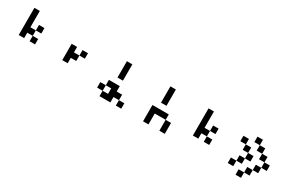

<svg xmlns="http://www.w3.org/2000/svg" viewBox="136 -2085 5061 3394"><g transform="rotate(30 2666.0 -388.5)"><path d="M444.3 -222.7Q444.3 -250 444.3 -333Q471.7 -333 555.7 -333Q555.7 -305.7 555.7 -222.7Q527.3 -222.7 444.3 -222.7ZM444.3 -444.3Q444.3 -471.7 444.3 -555.7Q471.7 -555.7 555.7 -555.7Q555.7 -527.3 555.7 -444.3Q527.3 -444.3 444.3 -444.3ZM222.7 -222.7Q222.7 -361.3 222.7 -777.3Q250 -777.3 333 -777.3Q333 -694.3 333 -444.3Q360.4 -444.3 444.3 -444.3Q444.3 -416 444.3 -333Q416 -333 333 -333Q333 -305.7 333 -222.7Q305.7 -222.7 222.7 -222.7Z M1111.3 -222.7Q1111.3 -305.7 1111.3 -555.7Q1138.7 -555.7 1221.7 -555.7Q1221.7 -527.3 1221.7 -444.3Q1249 -444.3 1333 -444.3Q1333 -416 1333 -333Q1304.7 -333 1221.7 -333Q1221.7 -305.7 1221.7 -222.7Q1194.3 -222.7 1111.3 -222.7ZM1333 -444.3Q1333 -471.7 1333 -555.7Q1360.4 -555.7 1444.3 -555.7Q1444.3 -527.3 1444.3 -444.3Q1416 -444.3 1333 -444.3Z M2333 0Q2333 -27.3 2333 -110.4Q2360.4 -110.4 2443.4 -110.4Q2443.4 -83 2443.4 0Q2416 0 2333 0ZM1887.7 -110.4Q1887.7 -138.7 1887.7 -222.7Q1916 -222.7 2000 -222.7Q2000 -194.3 2000 -110.4Q1971.7 -110.4 1887.7 -110.4ZM2000 0Q2000 -27.3 2000 -110.4Q2027.3 -110.4 2110.4 -110.4Q2110.4 -138.7 2110.4 -222.7Q2083 -222.7 2000 -222.7Q2000 -250 2000 -333Q2054.7 -333 2221.7 -333Q2221.7 -305.7 2221.7 -222.7Q2249 -222.7 2333 -222.7Q2333 -194.3 2333 -110.4Q2304.7 -110.4 2221.7 -110.4Q2221.7 -83 2221.7 0Q2166 0 2000 0ZM2110.4 -444.3Q2110.4 -527.3 2110.4 -777.3Q2137.7 -777.3 2221.7 -777.3Q2221.7 -694.3 2221.7 -444.3Q2193.4 -444.3 2110.4 -444.3Z M3221.7 0Q3221.7 -55.7 3221.7 -222.7Q3249 -222.7 3332 -222.7Q3332 -167 3332 0Q3304.7 0 3221.7 0ZM2888.7 0Q2888.7 -83 2888.7 -333Q2971.7 -333 3221.7 -333Q3221.7 -305.7 3221.7 -222.7Q3166 -222.7 2999 -222.7Q2999 -167 2999 0Q2971.7 0 2888.7 0ZM2999 -444.3Q2999 -527.3 2999 -777.3Q3026.4 -777.3 3110.4 -777.3Q3110.4 -694.3 3110.4 -444.3Q3082 -444.3 2999 -444.3Z M3999 -222.7Q3999 -250 3999 -333Q4026.4 -333 4110.4 -333Q4110.4 -305.7 4110.4 -222.7Q4082 -222.7 3999 -222.7ZM3999 -444.3Q3999 -471.7 3999 -555.7Q4026.4 -555.7 4110.4 -555.7Q4110.4 -527.3 4110.4 -444.3Q4082 -444.3 3999 -444.3ZM3777.3 -222.7Q3777.3 -361.3 3777.3 -777.3Q3804.7 -777.3 3887.7 -777.3Q3887.7 -694.3 3887.7 -444.3Q3915 -444.3 3999 -444.3Q3999 -416 3999 -333Q3970.7 -333 3887.7 -333Q3887.7 -305.7 3887.7 -222.7Q3860.4 -222.7 3777.3 -222.7Z M4776.4 0Q4776.4 -27.3 4776.4 -110.4Q4803.7 -110.4 4887.7 -110.4Q4887.7 -83 4887.7 0Q4859.4 0 4776.4 0ZM4553.7 -110.4Q4553.7 -138.7 4553.7 -222.7Q4582 -222.7 4666 -222.7Q4666 -194.3 4666 -110.4Q4637.7 -110.4 4553.7 -110.4ZM4887.7 -110.4Q4887.7 -138.7 4887.7 -222.7Q4915 -222.7 4999 -222.7Q4999 -194.3 4999 -110.4Q4970.7 -110.4 4887.7 -110.4ZM4666 -222.7Q4666 -250 4666 -333Q4693.4 -333 4776.4 -333Q4776.4 -305.7 4776.4 -222.7Q4749 -222.7 4666 -222.7ZM4999 -222.7Q4999 -250 4999 -333Q5026.4 -333 5109.4 -333Q5109.4 -305.7 5109.4 -222.7Q5082 -222.7 4999 -222.7ZM4776.4 -333Q4776.4 -360.4 4776.4 -444.3Q4803.7 -444.3 4887.7 -444.3Q4887.7 -416 4887.7 -333Q4859.4 -333 4776.4 -333ZM5109.4 -333Q5109.4 -360.4 5109.4 -444.3Q5137.7 -444.3 5220.7 -444.3Q5220.7 -416 5220.7 -333Q5193.4 -333 5109.4 -333ZM4666 -444.3Q4666 -471.7 4666 -555.7Q4693.4 -555.7 4776.4 -555.7Q4776.4 -527.3 4776.4 -444.3Q4749 -444.3 4666 -444.3ZM4999 -444.3Q4999 -471.7 4999 -555.7Q5026.4 -555.7 5109.4 -555.7Q5109.4 -527.3 5109.4 -444.3Q5082 -444.3 4999 -444.3ZM4553.7 -555.7Q4553.7 -583 4553.7 -666Q4582 -666 4666 -666Q4666 -638.7 4666 -555.7Q4637.7 -555.7 4553.7 -555.7ZM4887.7 -555.7Q4887.7 -583 4887.7 -666Q4915 -666 4999 -666Q4999 -638.7 4999 -555.7Q4970.7 -555.7 4887.7 -555.7ZM4776.4 -666Q4776.4 -694.3 4776.4 -777.3Q4803.7 -777.3 4887.7 -777.3Q4887.7 -750 4887.7 -666Q4859.4 -666 4776.4 -666Z"/></g></svg>

Font: leko majuna
Style: pona
Weight: 400
Designer: Kelsey Higham
Version: Version 2.0